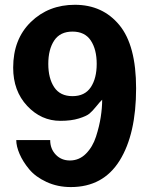

<svg xmlns="http://www.w3.org/2000/svg" viewBox="-20 -756 613 790"><path d="M540 -392.6Q540 -204.1 472.2 -95.2Q404.3 13.7 271.5 13.7Q216.8 13.7 171.4 -7.3Q126 -28.3 100.1 -59.6Q74.2 -90.8 60.5 -122.6Q46.9 -154.3 46.9 -179.7H186.5Q186.5 -143.6 209.5 -119.6Q232.4 -95.7 267.6 -95.7Q305.7 -95.7 333.5 -123.5Q361.3 -151.4 375 -193.8Q388.7 -236.3 394.5 -274.4Q400.4 -312.5 400.4 -345.7Q392.6 -338.9 376.5 -318.8Q360.4 -298.8 348.1 -288.6Q335.9 -278.3 304.7 -268.6Q273.4 -258.8 228.5 -258.8Q149.4 -258.8 91.8 -320.3Q34.2 -381.8 34.2 -477.5Q34.2 -594.7 106.9 -665.5Q179.7 -736.3 288.1 -736.3Q402.3 -736.3 471.2 -652.8Q540 -569.3 540 -392.6ZM353.5 -397Q377.9 -433.6 377.9 -493.2Q377.9 -552.7 353.5 -589.4Q329.1 -626 278.3 -626Q227.5 -626 203.1 -589.4Q178.7 -552.7 178.7 -493.2Q178.7 -433.6 203.1 -397Q227.5 -360.4 278.3 -360.4Q329.1 -360.4 353.5 -397Z"/></svg>

Font: FreeUniversal
Style: Bold
Weight: 700
Version: Version 1.001